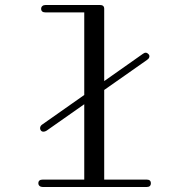

<svg xmlns="http://www.w3.org/2000/svg" viewBox="-20 -750 740 770"><path d="M380.9 -730Q397.9 -730 397.9 -714.8V-424.8L553.2 -534.2Q565.9 -543.9 576.2 -532.2Q580.6 -526.9 578.6 -520.5Q576.7 -514.2 569.8 -509.8L397.9 -389.2V-29.8H567.9Q585 -29.8 585 -15.1Q585 0 567.9 0H151.9Q143.6 0 138.7 -4.2Q133.8 -8.3 133.8 -15.1Q133.8 -29.8 151.9 -29.8H317.9V-332L167 -226.1Q160.6 -221.7 153.6 -221.9Q146.5 -222.2 143.1 -228Q139.6 -233.9 141.4 -240.2Q143.1 -246.6 149.9 -251L317.9 -369.1V-700.2H163.1Q145 -700.2 145 -714.8Q145 -721.7 149.9 -725.8Q154.8 -730 163.1 -730Z"/></svg>

Font: Director Light
Style: Regular
Weight: 100
Designer: Ange Degheest & May Jolivet & Justine Herbel
Foundry: Velvetyne Type Foundry
Version: Version 1.000;FEAKit 1.0